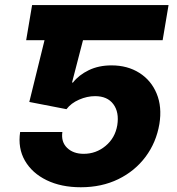

<svg xmlns="http://www.w3.org/2000/svg" viewBox="-20 -748 716 777"><path d="M307.1 9.8Q227.5 9.8 168.7 -18.8Q109.9 -47.4 80.8 -97.9Q51.8 -148.4 61.5 -213.9H232.4Q226.6 -173.8 251.5 -149.7Q276.4 -125.5 318.8 -125.5Q368.7 -125.5 407.2 -157.5Q445.8 -189.5 454.6 -241.2Q462.9 -293.9 438.7 -326.4Q414.6 -358.9 364.7 -358.9Q332.5 -358.9 300 -344.7Q267.6 -330.6 249 -306.2L98.6 -335.4L160.2 -585.4H85.9L109.9 -727.5H662.1L638.2 -585.4H315.9L271.5 -414.1H275.4Q298.8 -444.3 339.1 -463.9Q379.4 -483.4 431.2 -483.4Q496.1 -483.4 543.9 -453.1Q591.8 -422.9 614 -369.1Q636.2 -315.4 625 -246.1Q612.3 -171.4 569.1 -113.5Q525.9 -55.7 458.7 -22.9Q391.6 9.8 307.1 9.8Z"/></svg>

Font: Inter Extra Bold
Style: Italic
Weight: 800
Italic angle: -9.39999°
Designer: Rasmus Andersson
Foundry: rsms
Version: Version 4.000;git-3c8e0fc